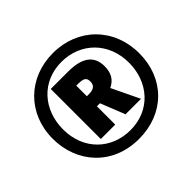

<svg xmlns="http://www.w3.org/2000/svg" viewBox="-167 -936 1158 1158"><g transform="rotate(-45 412.0 -357.0)"><path d="M413 10C631 10 779 -142 779 -354C779 -570 624 -724 411 -724C201 -724 45 -573 45 -359C45 -156 186 10 413 10ZM414 -64C253 -64 129 -179 129 -355C129 -522 241 -650 410 -650C572 -650 695 -532 695 -358C695 -192 583 -64 414 -64ZM249 -153H372V-309H398L460 -153H592L507 -330C556 -354 576 -392 576 -448C576 -536 517 -580 397 -580H249ZM389 -395H372V-485H390C435 -485 450 -474 450 -443C450 -407 427 -395 389 -395Z"/></g></svg>

Font: Noto Sans Hebrew ExtraCondensed Black
Style: Regular
Weight: 900
Width: 2
Designer: Monotype Design Team
Foundry: Monotype Imaging Inc.
Version: Version 2.004